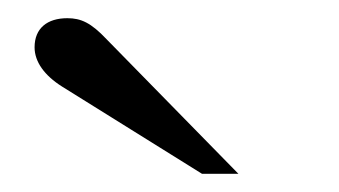

<svg xmlns="http://www.w3.org/2000/svg" viewBox="-20 -698 373 211"><path d="M242 -507 97 -655C80 -673 69 -678 54 -678C32 -678 18 -667 18 -646C18 -630 29 -615 48 -603L202 -507Z"/></svg>

Font: STIX Math
Style: Regular
Weight: 400
Designer: MicroPress Inc., with final additions and corrections provided by Coen Hoffman, Elsevier (retired)
Version: Version 1.1.0